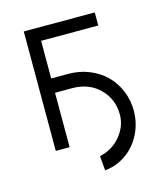

<svg xmlns="http://www.w3.org/2000/svg" viewBox="-104 -626 735 847"><g transform="rotate(-15 263.5 -202.5)"><path d="M407.7 -545.5V-485.8H146.7V-313.9H225.9Q276.6 -313.9 320.8 -295.6Q365.1 -277.3 396 -246.4Q426.8 -215.6 444.4 -172.9Q462 -130.3 462 -82.7Q461.6 -24.9 436.8 24.1Q411.9 73.2 368.6 103.5Q325.3 133.9 271.7 139.2L266 72.8Q324.2 60.4 361.3 15.6Q398.4 -29.1 398.1 -82.7Q397.7 -153.4 349.3 -201Q300.8 -248.6 225.9 -248.6H146.7V0H83.5V-545.5Z"/></g></svg>

Font: Inter Light BETA
Style: Regular
Weight: 300
Designer: Rasmus Andersson
Foundry: rsms
Version: Version 3.011;git-f93a4a705